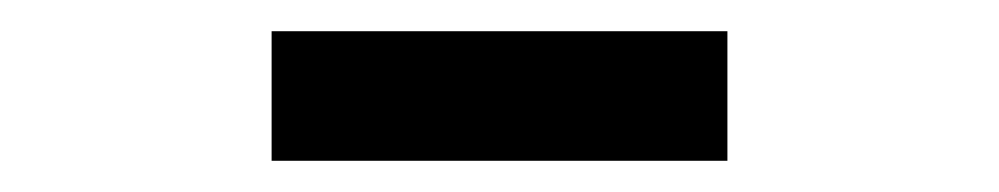

<svg xmlns="http://www.w3.org/2000/svg" viewBox="-20 -734 640 123"><path d="M154 -714H446V-631H154Z"/></svg>

Font: Plexus Sans Medium
Style: Regular
Weight: 500
Version: Version 2.001;PS 002.001;hotconv 1.0.70;makeotf.lib2.5.58329